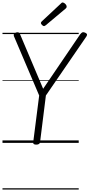

<svg xmlns="http://www.w3.org/2000/svg" viewBox="-20 -1149 720 1544"><path d="M271 14Q244 14 247 -5L295 -381L92 -858Q88 -870 92.5 -877Q97 -884 110 -888Q124 -891 130 -888Q136 -885 142 -872L327 -435L624 -872Q635 -886 642.5 -889Q650 -892 663 -887Q676 -882 679 -874.5Q682 -867 675 -856L349 -381L302 -5Q299 14 271 14ZM334 -939Q327 -939 318 -948Q309 -957 309 -963Q309 -966 310 -969Q311 -972 315 -976L469 -1120Q473 -1124 476 -1126.5Q479 -1129 483 -1129Q490 -1129 498 -1123.5Q506 -1118 511 -1110.5Q516 -1103 516 -1096Q516 -1092 515 -1089Q514 -1086 509 -1081L348 -946Q343 -943 340 -941Q337 -939 334 -939ZM0 365H613V375H0ZM0 -20H613V0H0ZM0 -505H613V-500H0ZM0 -885H613V-875H0Z"/></svg>

Font: Playwrite GB S Guides
Style: Italic
Weight: 400
Italic angle: -7.01216°
Designer: Veronika Burian, José Scaglione
Foundry: TypeTogether
Version: Version 1.002